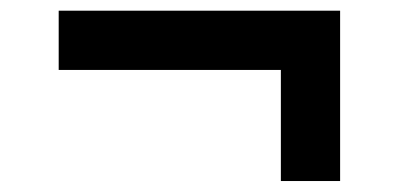

<svg xmlns="http://www.w3.org/2000/svg" viewBox="-20 -488 727 350"><path d="M492 -158H600V-468.5H87V-360.5H492Z"/></svg>

Font: Spartan SemiBold
Style: Regular
Weight: 600
Designer: Matt Bailey, Mirko Velimirovic
Foundry: Matt Bailey
Version: Version 1.003; ttfautohint (v1.8.3)